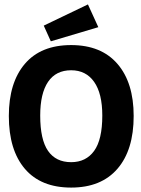

<svg xmlns="http://www.w3.org/2000/svg" viewBox="-20 -837 640 869"><path d="M302 12Q165 12 92.5 -73Q20 -158 20 -312Q20 -463 92.5 -548Q165 -633 302 -633Q438 -633 511.5 -548Q585 -463 585 -312Q585 -158 511.5 -73Q438 12 302 12ZM302 -103Q369 -103 406 -154Q443 -205 443 -314Q443 -414 406 -466.5Q369 -519 302 -519Q233 -519 197.5 -466.5Q162 -414 162 -314Q162 -205 197.5 -154Q233 -103 302 -103ZM210 -650 178 -721 378 -817 425 -714Z"/></svg>

Font: Inconsolata Expanded Black
Style: Regular
Weight: 900
Width: 7
Monospace: yes
Designer: Raph Levien, Cyreal, Brenton Simpson
Foundry: Raph Levien, Cyreal, Google
Version: Version 3.001; ttfautohint (v1.8.2.53-6de2)